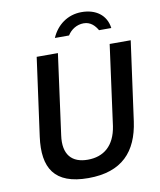

<svg xmlns="http://www.w3.org/2000/svg" viewBox="-99 -1008 913 1096"><g transform="rotate(-10 357.0 -460.0)"><path d="M274 -811H356C376 -843 410 -865 450 -865C491 -865 515 -837 530 -811H601C591 -888 531 -930 449 -930C367 -930 304 -881 274 -811ZM635 -264 698 -723H576L513 -258C496 -146 431 -94 339 -94C248 -94 197 -146 213 -258L276 -723H153L91 -271C67 -93 127 10 324 10C520 10 611 -93 635 -264Z"/></g></svg>

Font: United Sans SemiBold
Style: Italic
Weight: 600
Italic angle: -8°
Designer: Pablo Impallari, Rodrigo Fuenzalida (Modified by Dan O. Williams)
Version: Version 1.000;PS 001.000;hotconv 1.0.88;makeotf.lib2.5.64775